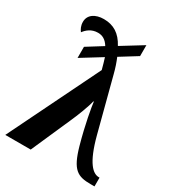

<svg xmlns="http://www.w3.org/2000/svg" viewBox="-184 -879 901 988"><g transform="rotate(30 266.5 -385.0)"><path d="M263 -537 0 0H151L252 -229C272 -273 300 -345 306 -376H309C312 -348 328 -253 359 -142C394 -18 429 0 507 0H530V-52H526C491 -52 448 -87 409 -235L327 -549C319 -581 309 -610 298 -636L398 -698V-763L273 -686C242 -744 200 -770 142 -770C92 -770 55 -746 55 -704C55 -680 64 -664 73 -652C88 -672 112 -694 151 -694C176 -694 198 -684 217 -653L124 -595V-529L244 -603C250 -585 256 -563 263 -537Z"/></g></svg>

Font: Noto Serif SemiCondensed
Style: Bold
Weight: 700
Width: 4
Designer: Monotype Design Team
Foundry: Monotype Imaging Inc.
Version: Version 2.015